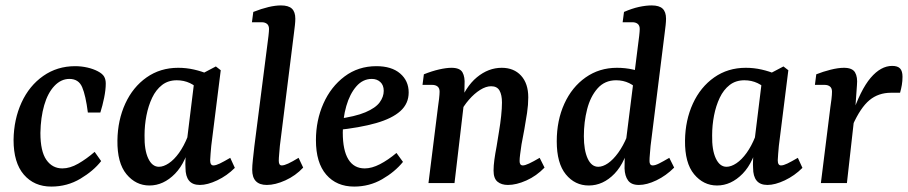

<svg xmlns="http://www.w3.org/2000/svg" viewBox="-20 -675 3348 708"><path d="M169 13Q106 13 68 -31Q30 -75 30 -159Q31 -235 59.5 -297Q88 -359 139.5 -395Q191 -431 257 -431Q280 -431 302 -426Q324 -421 341 -412Q358 -403 364 -392.5Q370 -382 370 -367Q370 -344 364 -314.5Q358 -285 350 -260H304Q296 -323 283 -353.5Q270 -384 236 -384Q205 -384 180.5 -358Q156 -332 143 -287Q130 -242 129 -185Q129 -117 151 -85.5Q173 -54 210 -54Q238 -54 268.5 -71.5Q299 -89 329 -115L353 -81Q325 -45 276.5 -16Q228 13 169 13Z M531 9Q481 9 446.5 -32.5Q412 -74 413 -157Q414 -232 442 -293Q470 -354 520.5 -389.5Q571 -425 637 -425Q667 -425 695.5 -418.5Q724 -412 747 -402L722 -335Q703 -358 680.5 -368.5Q658 -379 632 -379Q600 -379 577.5 -361.5Q555 -344 541 -314.5Q527 -285 520 -249Q513 -213 513 -176Q512 -122 526.5 -91Q541 -60 566 -60Q583 -60 602.5 -73Q622 -86 640 -111Q658 -136 672 -171L685 -164Q668 -78 625.5 -34.5Q583 9 531 9ZM717 7Q690 7 677 -9Q664 -25 664 -56Q663 -68 664 -87Q665 -106 666 -129L698 -389L776 -430L794 -416L759 -137Q758 -124 756.5 -108Q755 -92 755 -84Q755 -65 767 -65Q776 -65 790.5 -72Q805 -79 829 -93L846 -56Q817 -27 781 -10Q745 7 717 7Z M964 7Q910 7 910 -49Q910 -64 912.5 -86.5Q915 -109 918 -136L966 -511Q968 -525 970 -542.5Q972 -560 972 -568Q972 -581 964.5 -587Q957 -593 945 -593H909L914 -631Q975 -655 1016 -655Q1044 -655 1056.5 -643Q1069 -631 1069 -606Q1069 -596 1067.5 -582Q1066 -568 1064 -553L1012 -137Q1011 -123 1009.5 -107.5Q1008 -92 1008 -82Q1008 -65 1019 -65Q1028 -65 1043 -72Q1058 -79 1081 -93L1098 -57Q1070 -27 1032.5 -10Q995 7 964 7Z M1368 -431Q1424 -431 1455.5 -404Q1487 -377 1487 -334Q1487 -293 1456.5 -265.5Q1426 -238 1366.5 -221Q1307 -204 1220 -195L1222 -236Q1290 -245 1327.5 -261Q1365 -277 1380 -297.5Q1395 -318 1395 -340Q1395 -361 1382.5 -372.5Q1370 -384 1351 -384Q1318 -384 1294 -356.5Q1270 -329 1257 -284Q1244 -239 1244 -186Q1244 -121 1264.5 -87.5Q1285 -54 1325 -54Q1351 -54 1381 -69.5Q1411 -85 1442 -111L1466 -78Q1436 -41 1389 -14Q1342 13 1286 13Q1221 13 1183 -31Q1145 -75 1145 -158Q1145 -231 1172.5 -293Q1200 -355 1250.5 -393Q1301 -431 1368 -431Z M1853 7Q1829 7 1814.5 -5Q1800 -17 1800 -46Q1800 -64 1803 -86Q1806 -108 1811 -134Q1815 -160 1820 -189.5Q1825 -219 1828 -247.5Q1831 -276 1831 -297Q1831 -325 1822 -341Q1813 -357 1791 -357Q1772 -357 1750.5 -343.5Q1729 -330 1709 -307Q1689 -284 1675 -256L1669 -282Q1696 -355 1738.5 -390Q1781 -425 1830 -425Q1875 -425 1901.5 -396Q1928 -367 1928 -316Q1928 -289 1923.5 -258.5Q1919 -228 1913.5 -198Q1908 -168 1903 -142Q1900 -121 1898 -106Q1896 -91 1896 -81Q1896 -65 1908 -65Q1916 -65 1931 -72Q1946 -79 1970 -93L1988 -57Q1958 -26 1921 -9.5Q1884 7 1853 7ZM1560 0 1595 -280Q1597 -292 1599 -310Q1601 -328 1601 -337Q1601 -350 1593.5 -356Q1586 -362 1574 -362H1538L1543 -401Q1573 -413 1599.5 -419Q1626 -425 1645 -425Q1676 -425 1685.5 -408Q1695 -391 1693 -362L1692 -306L1656 0Z M2336 7Q2308 7 2296 -9.5Q2284 -26 2283 -54Q2283 -68 2283.5 -87Q2284 -106 2285 -129L2333 -511Q2335 -525 2337 -542.5Q2339 -560 2339 -568Q2339 -581 2331.5 -587Q2324 -593 2312 -593H2276L2281 -631Q2311 -644 2336.5 -649.5Q2362 -655 2383 -655Q2411 -655 2423.5 -643Q2436 -631 2436 -606Q2436 -596 2434.5 -582Q2433 -568 2431 -553L2379 -137Q2378 -123 2376.5 -107.5Q2375 -92 2375 -81Q2375 -65 2387 -65Q2396 -65 2410 -72Q2424 -79 2448 -93L2466 -57Q2436 -27 2400.5 -10Q2365 7 2336 7ZM2151 9Q2100 9 2066.5 -32Q2033 -73 2033 -154Q2033 -231 2061 -292.5Q2089 -354 2139.5 -389.5Q2190 -425 2255 -425Q2286 -425 2314.5 -418.5Q2343 -412 2366 -402L2341 -335Q2322 -358 2300 -368.5Q2278 -379 2252 -379Q2210 -379 2183.5 -349Q2157 -319 2145 -272Q2133 -225 2133 -173Q2133 -121 2147 -90.5Q2161 -60 2186 -60Q2203 -60 2222 -73Q2241 -86 2259.5 -111.5Q2278 -137 2292 -171L2305 -164Q2288 -78 2246 -34.5Q2204 9 2151 9Z M2624 9Q2574 9 2539.5 -32.5Q2505 -74 2506 -157Q2507 -232 2535 -293Q2563 -354 2613.5 -389.5Q2664 -425 2730 -425Q2760 -425 2788.5 -418.5Q2817 -412 2840 -402L2815 -335Q2796 -358 2773.5 -368.5Q2751 -379 2725 -379Q2693 -379 2670.5 -361.5Q2648 -344 2634 -314.5Q2620 -285 2613 -249Q2606 -213 2606 -176Q2605 -122 2619.5 -91Q2634 -60 2659 -60Q2676 -60 2695.5 -73Q2715 -86 2733 -111Q2751 -136 2765 -171L2778 -164Q2761 -78 2718.5 -34.5Q2676 9 2624 9ZM2810 7Q2783 7 2770 -9Q2757 -25 2757 -56Q2756 -68 2757 -87Q2758 -106 2759 -129L2791 -389L2869 -430L2887 -416L2852 -137Q2851 -124 2849.5 -108Q2848 -92 2848 -84Q2848 -65 2860 -65Q2869 -65 2883.5 -72Q2898 -79 2922 -93L2939 -56Q2910 -27 2874 -10Q2838 7 2810 7Z M3007 0 3042 -280Q3044 -292 3046 -309Q3048 -326 3048 -337Q3048 -350 3040.5 -356Q3033 -362 3021 -362H2985L2990 -401Q3015 -411 3043 -418Q3071 -425 3092 -425Q3123 -425 3133 -408Q3143 -391 3140 -361L3134 -276L3103 0ZM3120 -246Q3153 -344 3190.5 -388Q3228 -432 3270 -432Q3290 -432 3299 -422.5Q3308 -413 3308 -392Q3308 -376 3305.5 -361.5Q3303 -347 3299 -333H3266Q3219 -333 3186 -305.5Q3153 -278 3124 -213Z"/></svg>

Font: Rasa Medium
Style: Italic
Weight: 500
Italic angle: -7.10001°
Designer: Anna Giedrys (Yrsa+Rasa design), David Brezina (Yrsa art-direction, Rasa art-direction, design)
Foundry: Rosetta Type Foundry
Version: Version 2.004